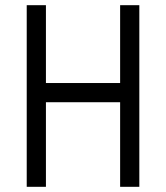

<svg xmlns="http://www.w3.org/2000/svg" viewBox="-20 -720 640 740"><path d="M443 -326V0H517V-700H443V-400H157V-700H83V0H157V-326Z"/></svg>

Font: Fliege Mono Light
Style: Regular
Weight: 300
Version: Version 0.020;Glyphs 3.3 (3306)